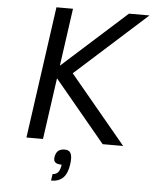

<svg xmlns="http://www.w3.org/2000/svg" viewBox="-60 -750 813 1016"><g transform="rotate(5 346.0 -242.0)"><path d="M286.1 -700.2 243.2 -394 583.5 -700.2H692.4L314.5 -359.9L613.8 0H504.9L233.9 -326.2L188 0H100.1L198.2 -700.2ZM343.3 120.1Q336.4 169.9 313.5 192.9Q290.5 215.8 249.5 215.8L254.9 180.2Q273.4 180.2 283.9 167.5Q294.4 154.8 298.3 127Q274.4 127 264.4 118.4Q254.4 109.9 256.8 91.8Q260.3 67.9 272.7 56.9Q285.2 45.9 308.6 45.9Q332 45.9 340.3 63.7Q348.6 81.5 343.3 120.1Z"/></g></svg>

Font: Fivo Sans
Style: Italic
Weight: 400
Designer: Alexander Slobzheninov
Foundry: Alexander Slobzheninov
Version: 1.0